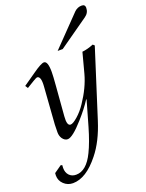

<svg xmlns="http://www.w3.org/2000/svg" viewBox="-185 -787 867 1144"><g transform="rotate(-20 248.0 -214.5)"><path d="M465 -462 475 -453 339 -26Q301 94 241 168Q157 274 73 274Q40 274 16 251.5Q-8 229 -8 196Q-8 186 -7 181L40 148L49 151Q48 157 48 169Q48 198 64.5 215.5Q81 233 108 233Q174 233 220 137Q248 80 274 -10L319 -167L317 -169Q286 -120 235 -63Q164 17 133 17Q114 17 100 -3Q89 -20 89 -42Q89 -82 90 -91L107 -327Q112 -392 86 -392Q82 -392 60 -379L14 -351L3 -368L82 -423Q137 -462 155 -462Q180 -462 180 -393Q180 -366 175 -306L160 -118Q155 -59 179 -59Q194 -59 224.5 -85.5Q255 -112 281 -151Q337 -234 359 -315L393 -443Q425 -446 465 -462ZM504 -682Q504 -650 477 -631L288 -498H256L436 -684Q456 -703 482 -703Q504 -703 504 -682Z"/></g></svg>

Font: GFS Didot
Style: Italic
Weight: 400
Italic angle: -12°
Designer: Takis Katsoulidis and George D. Matthiopoulos
Foundry: George Matthiopoulos and Takis Katsoulidis
Version: Version 1.0